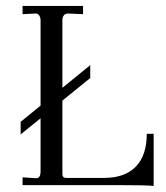

<svg xmlns="http://www.w3.org/2000/svg" viewBox="-20 -617 554 640"><path d="M55.2 -25.9 100.1 -22.9Q115.2 -22.9 115.2 -44.9V-550.8Q115.2 -558.1 109.9 -566.9Q103.5 -573.2 96.2 -571.8L55.2 -569.8V-597.2H256.8V-569.8L208 -571.8H206.1Q197.3 -571.8 192.9 -565.9Q188 -559.6 188 -550.8V-37.1Q188 -23.9 200.2 -23.9H326.2Q396.5 -23.9 433.1 -62Q469.2 -99.6 469.2 -170.9H492.2V2.9Q473.6 0 368.2 0H55.2ZM48.8 -168.9V-210.9L280.8 -399.9V-356.9Z"/></svg>

Font: Unna Light
Style: Regular
Weight: 300
Designer: Jorge de Buen Unna
Foundry: Omnibus-Type
Version: Version 2.007;PS 002.007;hotconv 1.0.88;makeotf.lib2.5.64775